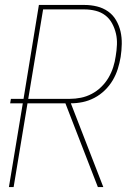

<svg xmlns="http://www.w3.org/2000/svg" viewBox="-20 -755 540 775"><path d="M16 0 72 -338H21L24 -356H75L137 -735H321Q347 -735 371.5 -729Q396 -723 416 -709Q436 -695 448.5 -673.5Q461 -652 466.5 -628Q472 -604 471.5 -577.5Q471 -551 467 -525Q463 -501 455.5 -477Q448 -453 435 -431Q422 -409 403 -390.5Q384 -372 361 -360Q338 -348 314 -343Q290 -338 266 -338L397 0H375L244 -338H91L35 0ZM94 -356H262Q284 -356 306.5 -360.5Q329 -365 350 -376Q371 -387 388.5 -404Q406 -421 418 -441.5Q430 -462 437 -484Q444 -506 447 -528Q451 -551 452 -574.5Q453 -598 448 -619.5Q443 -641 432.5 -660.5Q422 -680 405 -693Q388 -706 366 -711.5Q344 -717 321 -717H154Z"/></svg>

Font: Iosevka SS04 Thin Oblique
Style: Regular
Weight: 100
Italic angle: -9°
Monospace: yes
Designer: Belleve Invis
Foundry: Belleve Invis
Version: Version 19.0.0; ttfautohint (v1.8.4)